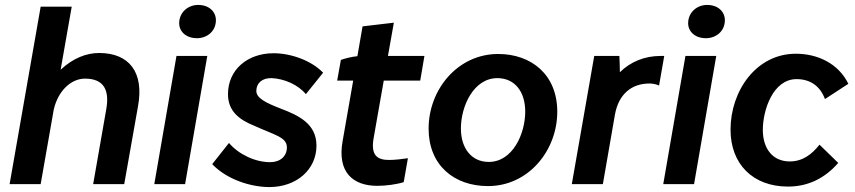

<svg xmlns="http://www.w3.org/2000/svg" viewBox="-20 -747 3468 779"><path d="M19 0H145L198 -302C215 -377 267 -428 325 -428C402 -428 425 -381 411 -303L358 0H484L540 -316C565 -453 505 -532 382 -532C332 -532 277 -512 226 -464L271 -720H145Z M606 0H731L821 -520H696ZM779 -592C821 -592 856 -621 856 -665C856 -700 828 -727 784 -727C742 -727 707 -696 707 -653C707 -618 736 -592 779 -592Z M1073 12C1183 12 1264 -59 1264 -156C1264 -246 1190 -279 1120 -306C1058 -330 1020 -349 1020 -378C1020 -410 1044 -431 1082 -430C1133 -428 1190 -403 1221 -365L1291 -452C1244 -501 1161 -531 1090 -531C984 -531 905 -464 905 -365C905 -297 949 -262 1011 -237C1094 -199 1144 -191 1144 -149C1144 -113 1117 -89 1076 -89C1015 -89 948 -121 909 -167L841 -81C900 -19 997 12 1073 12Z M1511 7C1546 7 1590 1 1618 -8L1635 -105C1617 -102 1581 -98 1559 -98C1513 -98 1483 -114 1496 -187L1537 -420H1685L1702 -520H1554L1578 -655L1451 -640L1430 -519C1407 -517 1381 -510 1363 -504L1348 -420H1413L1370 -174C1348 -50 1410 7 1511 7Z M1960 8C2124 8 2241 -136 2241 -294C2241 -444 2136 -528 2001 -528C1838 -528 1719 -385 1719 -225C1719 -77 1822 8 1960 8ZM1963 -90C1894 -90 1850 -144 1850 -226C1850 -315 1901 -430 1998 -430C2068 -430 2111 -376 2111 -294C2111 -204 2060 -90 1963 -90Z M2300 0H2426L2475 -282C2489 -362 2541 -411 2621 -408C2634 -407 2645 -404 2654 -400L2675 -520H2660C2596 -520 2539 -497 2495 -454C2495 -475 2494 -498 2493 -520H2391Z M2671 0H2796L2886 -520H2761ZM2844 -592C2886 -592 2921 -621 2921 -665C2921 -700 2893 -727 2849 -727C2807 -727 2772 -696 2772 -653C2772 -618 2801 -592 2844 -592Z M3177 10C3258 10 3326 -23 3381 -86L3305 -160C3274 -121 3237 -92 3184 -92C3116 -92 3075 -143 3075 -220C3075 -300 3116 -426 3212 -426C3270 -426 3309 -395 3327 -345L3422 -407C3382 -489 3298 -529 3209 -529C3048 -529 2944 -378 2944 -221C2944 -81 3035 10 3177 10Z"/></svg>

Font: Fixel Text 20240404 SemiBold
Style: Italic
Weight: 600
Width: 4
Italic angle: -10°
Designer: AlfaBravo + MacPaw
Foundry: Kyrylo Tkachov, Marchela Mozhyna, Serhii Makarenko, Maria Weinstein, Zakhar Kryvoshyya
Version: Version 1.211;Glyphs 3.2 (3225)